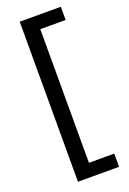

<svg xmlns="http://www.w3.org/2000/svg" viewBox="-165 -770 659 983"><g transform="rotate(-20 164.5 -278.0)"><path d="M304 158H80V-714H304V-642H166V86H304Z"/></g></svg>

Font: Noto Sans Old Italic
Style: Regular
Weight: 400
Designer: Monotype Design Team
Foundry: Monotype Imaging Inc.
Version: Version 2.003; ttfautohint (v1.8.4.7-5d5b)